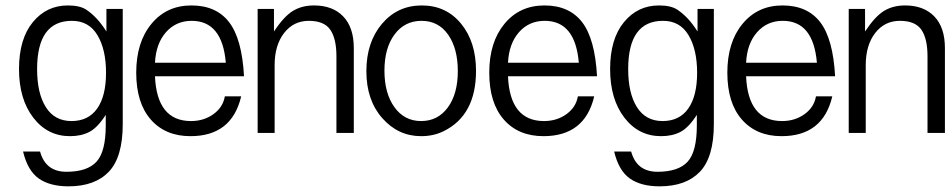

<svg xmlns="http://www.w3.org/2000/svg" viewBox="-20 -487 3440 695"><path d="M240.2 -411.6Q114.3 -411.6 114.3 -236.8Q114.3 -149.4 146 -99.1Q177.7 -48.8 238.8 -48.8Q299.8 -48.8 331.8 -94.2Q363.8 -139.6 363.8 -223.6Q363.8 -307.6 332.8 -359.6Q301.8 -411.6 240.2 -411.6ZM125 61.5Q145 134.8 220.5 134.8Q295.9 134.8 329.3 98.4Q362.8 62 362.8 -33.2V-71.3Q333.5 -25.4 304 -9.8Q274.4 5.9 233.4 5.9Q151.9 5.9 100.3 -61.3Q48.8 -128.4 48.8 -237.1Q48.8 -345.7 98.6 -406.5Q148.4 -467.3 225.6 -467.3Q269 -467.3 292 -452.1Q332.5 -425.3 365.2 -373V-454.6H424.3V-38.1Q424.3 82 373.8 134.8Q323.2 187.5 228 187.5Q160.6 187.5 120.4 159.2Q80.1 130.9 63.5 61.5Z M797.4 -259.8Q784.7 -411.6 673.8 -411.6Q617.2 -411.6 580.8 -370.4Q544.4 -329.1 541 -259.8ZM853 -138.2Q819.3 5.9 669.4 5.9Q578.6 5.9 525.9 -54.2Q473.1 -114.3 473.1 -224.1Q473.1 -334 528.1 -400.6Q583 -467.3 672.9 -467.3Q762.7 -467.3 809.3 -406.7Q856 -346.2 863.3 -210.9H541Q547.9 -48.8 671.4 -48.8Q717.8 -48.8 752.4 -73.7Q787.1 -98.6 793.9 -138.2Z M1197.8 -5.9V-283.2Q1197.8 -347.2 1175.5 -379.4Q1153.3 -411.6 1097.9 -411.6Q1042.5 -411.6 1008.3 -367.4Q974.1 -323.2 974.1 -251V-5.9H912.6V-454.6H971.7V-373Q1007.8 -427.7 1040.3 -447.5Q1072.8 -467.3 1116.7 -467.3Q1184.1 -467.3 1222.4 -427.5Q1260.7 -387.7 1260.7 -313V-5.9Z M1505.9 -411.6Q1444.8 -411.6 1408.2 -362.3Q1371.6 -313 1371.6 -231.2Q1371.6 -149.4 1407.7 -99.1Q1443.8 -48.8 1504.4 -48.8Q1564.9 -48.8 1601.1 -98.1Q1637.2 -147.5 1637.2 -229.5Q1637.2 -311.5 1602.1 -361.6Q1566.9 -411.6 1505.9 -411.6ZM1504.4 5.9Q1421.4 5.9 1363.8 -59.3Q1306.2 -124.5 1306.2 -229.2Q1306.2 -334 1362.5 -400.6Q1418.9 -467.3 1506.8 -467.3Q1594.7 -467.3 1648.9 -401.4Q1703.1 -335.4 1703.1 -230.5Q1703.1 -69.3 1585 -11.7Q1548.8 5.9 1504.4 5.9Z M2075.2 -259.8Q2062.5 -411.6 1951.7 -411.6Q1895 -411.6 1858.6 -370.4Q1822.3 -329.1 1818.8 -259.8ZM2130.9 -138.2Q2097.2 5.9 1947.3 5.9Q1856.4 5.9 1803.7 -54.2Q1751 -114.3 1751 -224.1Q1751 -334 1805.9 -400.6Q1860.8 -467.3 1950.7 -467.3Q2040.5 -467.3 2087.2 -406.7Q2133.8 -346.2 2141.1 -210.9H1818.8Q1825.7 -48.8 1949.2 -48.8Q1995.6 -48.8 2030.3 -73.7Q2064.9 -98.6 2071.8 -138.2Z M2379.9 -411.6Q2253.9 -411.6 2253.9 -236.8Q2253.9 -149.4 2285.6 -99.1Q2317.4 -48.8 2378.4 -48.8Q2439.5 -48.8 2471.4 -94.2Q2503.4 -139.6 2503.4 -223.6Q2503.4 -307.6 2472.4 -359.6Q2441.4 -411.6 2379.9 -411.6ZM2264.6 61.5Q2284.7 134.8 2360.1 134.8Q2435.5 134.8 2469 98.4Q2502.4 62 2502.4 -33.2V-71.3Q2473.1 -25.4 2443.6 -9.8Q2414.1 5.9 2373 5.9Q2291.5 5.9 2240 -61.3Q2188.5 -128.4 2188.5 -237.1Q2188.5 -345.7 2238.3 -406.5Q2288.1 -467.3 2365.2 -467.3Q2408.7 -467.3 2431.6 -452.1Q2472.2 -425.3 2504.9 -373V-454.6H2564V-38.1Q2564 82 2513.4 134.8Q2462.9 187.5 2367.7 187.5Q2300.3 187.5 2260 159.2Q2219.7 130.9 2203.1 61.5Z M2937 -259.8Q2924.3 -411.6 2813.5 -411.6Q2756.8 -411.6 2720.5 -370.4Q2684.1 -329.1 2680.7 -259.8ZM2992.7 -138.2Q2959 5.9 2809.1 5.9Q2718.3 5.9 2665.5 -54.2Q2612.8 -114.3 2612.8 -224.1Q2612.8 -334 2667.7 -400.6Q2722.7 -467.3 2812.5 -467.3Q2902.3 -467.3 2949 -406.7Q2995.6 -346.2 3002.9 -210.9H2680.7Q2687.5 -48.8 2811 -48.8Q2857.4 -48.8 2892.1 -73.7Q2926.8 -98.6 2933.6 -138.2Z M3337.4 -5.9V-283.2Q3337.4 -347.2 3315.2 -379.4Q3293 -411.6 3237.5 -411.6Q3182.1 -411.6 3147.9 -367.4Q3113.8 -323.2 3113.8 -251V-5.9H3052.2V-454.6H3111.3V-373Q3147.5 -427.7 3179.9 -447.5Q3212.4 -467.3 3256.3 -467.3Q3323.7 -467.3 3362.1 -427.5Q3400.4 -387.7 3400.4 -313V-5.9Z"/></svg>

Font: RIT Meera New
Style: Regular
Weight: 400
Designer: Hussain K H
Foundry: RIT
Version: 1.6.2